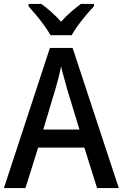

<svg xmlns="http://www.w3.org/2000/svg" viewBox="-20 -961 627 981"><path d="M476 0 411 -207H175L110 0H0L235 -716H351L587 0ZM322 -509Q317 -530 307 -564.5Q297 -599 292 -622Q287 -595 278.5 -562Q270 -529 264 -509L201 -299H386ZM238 -781Q226 -803 206.5 -830Q187 -857 165.5 -883Q144 -909 126 -929V-941H191Q215 -924 241.5 -900.5Q268 -877 292 -850Q317 -878 342.5 -900Q368 -922 393 -941H460V-929Q442 -910 420 -884Q398 -858 378 -830.5Q358 -803 346 -781Z"/></svg>

Font: Noto Sans Sinhala SemiCondensed Medium
Style: Regular
Weight: 500
Width: 4
Designer: Jelle Bosma - Monotype Design Team
Foundry: Monotype Imaging Inc.
Version: Version 2.006; ttfautohint (v1.8.4.7-5d5b)